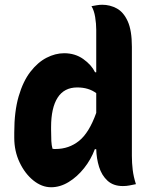

<svg xmlns="http://www.w3.org/2000/svg" viewBox="-20 -776 640 808"><path d="M250 -552Q296 -552 330.5 -527.5Q365 -503 380 -472H385V-651Q385 -676 380.5 -704Q376 -732 365 -750Q376 -752 387.5 -754Q399 -756 410 -756Q443 -756 471.5 -740.5Q500 -725 517.5 -686.5Q535 -648 535 -579V-120Q535 -90 538.5 -61Q542 -32 552 -1Q537 2 524.5 4.5Q512 7 497 7Q457 7 432.5 -15.5Q408 -38 397 -73.5Q386 -109 385 -148H379Q363 -105 334 -68.5Q305 -32 269 -10Q233 12 195 12Q156 12 120.5 -16.5Q85 -45 62.5 -92.5Q40 -140 40 -196V-218Q40 -307 58.5 -370.5Q77 -434 108 -474Q139 -514 176 -533Q213 -552 250 -552ZM201 -150Q205 -149 208 -149Q211 -149 214 -149Q270 -149 312.5 -183Q355 -217 385 -301V-384Q353 -408 305 -408Q250 -408 222.5 -365Q195 -322 195 -241V-230Q195 -201 196 -182.5Q197 -164 201 -150Z"/></svg>

Font: Recursive Sn Csl St XBd
Style: Regular
Weight: 800
Version: Version 1.085;hotconv 1.1.0;makeotfexe 2.6.0; ttfautohint (v